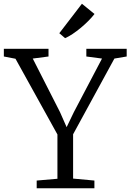

<svg xmlns="http://www.w3.org/2000/svg" viewBox="-30 -1003 694 1023"><path d="M276 -50.5V-286.5L52.5 -690L-9.5 -702V-743H228.5V-702L144.5 -691L289.5 -406L325 -325.5L363.5 -405.5L513.5 -691L430 -702V-743H645V-702L579.5 -691L359.5 -287.5V-51.5L473 -41V0H165.5V-41ZM316.5 -800 286 -826 406.5 -983 473.5 -928.5Q461 -912 442 -892.8Q423 -873.5 400.8 -855Q378.5 -836.5 356.8 -822Q335 -807.5 317.5 -800Z"/></svg>

Font: Merriweather 28pt Light
Style: Regular
Weight: 300
Version: Version 2.100